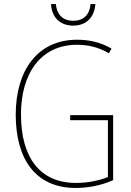

<svg xmlns="http://www.w3.org/2000/svg" viewBox="-20 -922 648 952"><path d="M453 -902H429C425 -853 398 -819 343 -819C290 -819 261 -852 257 -902H233C237 -832 281 -795 343 -795C407 -795 448 -835 453 -902ZM328 -351V-326H515V-44C472 -27 416 -15 357 -15C180 -15 84 -138 84 -355C84 -555 180 -700 362 -700C413 -700 465 -690 520 -658L533 -681C478 -713 422 -725 362 -725C165 -725 58 -571 58 -354C58 -133 156 10 356 10C417 10 485 -3 541 -29V-351Z"/></svg>

Font: Noto Sans Oriya Cond Thin
Style: Regular
Weight: 100
Width: 3
Designer: Amélie Bonet and Sol Matas
Foundry: Google LLC
Version: Version 2.006